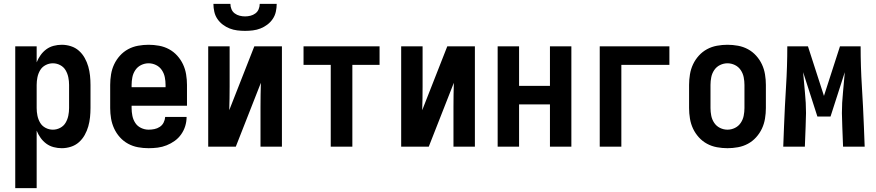

<svg xmlns="http://www.w3.org/2000/svg" viewBox="-20 -760 4540 995"><path d="M59 215V-520H170V-437Q178 -457 190.5 -474.5Q203 -492 220 -504.5Q237 -517 258 -522.5Q279 -528 300 -528Q324 -528 347.5 -520.5Q371 -513 389 -497Q407 -481 419 -459.5Q431 -438 437.5 -415Q444 -392 446.5 -368Q449 -344 449 -320V-200Q449 -176 446.5 -152Q444 -128 437.5 -105Q431 -82 419 -60.5Q407 -39 389 -23Q371 -7 347.5 0.5Q324 8 300 8Q279 8 258 2.5Q237 -3 220 -15.5Q203 -28 190.5 -45.5Q178 -63 170 -83V215ZM254 -88Q274 -88 292 -97.5Q310 -107 320 -124Q330 -141 334 -160.5Q338 -180 338 -200V-320Q338 -340 334 -359.5Q330 -379 320 -396Q310 -413 292 -422.5Q274 -432 254 -432Q234 -432 216 -422.5Q198 -413 188 -396Q178 -379 174 -359.5Q170 -340 170 -320V-200Q170 -180 174 -160.5Q178 -141 188 -124Q198 -107 216 -97.5Q234 -88 254 -88Z M750 8Q722 8 695 3Q668 -2 644 -15Q620 -28 601.5 -48.5Q583 -69 571.5 -94Q560 -119 555.5 -146Q551 -173 551 -200V-320Q551 -347 555.5 -374.5Q560 -402 571.5 -426.5Q583 -451 601.5 -471.5Q620 -492 644 -505Q668 -518 695.5 -523Q723 -528 750 -528Q777 -528 804.5 -523Q832 -518 856 -505Q880 -492 898.5 -471.5Q917 -451 928.5 -426.5Q940 -402 944.5 -374.5Q949 -347 949 -320V-212H662V-200Q662 -180 666 -160Q670 -140 681 -123Q692 -106 711 -97Q730 -88 750 -88Q765 -88 780 -91Q795 -94 808 -102.5Q821 -111 828 -125Q835 -139 836 -154H947Q947 -130 940 -107Q933 -84 919 -64Q905 -44 885.5 -30Q866 -16 843.5 -7Q821 2 797.5 5Q774 8 750 8ZM662 -308H838V-320Q838 -340 834 -360Q830 -380 818.5 -397Q807 -414 788.5 -423Q770 -432 750 -432Q730 -432 711.5 -423Q693 -414 681.5 -397Q670 -380 666 -360Q662 -340 662 -320Z M1059 0V-520H1170V-312Q1170 -281 1169.5 -250.5Q1169 -220 1168 -189L1298 -520H1441V0H1330V-208Q1330 -239 1330.5 -269.5Q1331 -300 1332 -331L1202 0ZM1250 -600Q1230 -600 1209.5 -602.5Q1189 -605 1170 -612.5Q1151 -620 1134.5 -632.5Q1118 -645 1106.5 -662Q1095 -679 1090.5 -699.5Q1086 -720 1086 -740H1174Q1174 -726 1179.5 -712.5Q1185 -699 1196.5 -690.5Q1208 -682 1222 -678.5Q1236 -675 1250 -675Q1264 -675 1278 -678.5Q1292 -682 1303.5 -690.5Q1315 -699 1320.5 -712.5Q1326 -726 1326 -740H1414Q1414 -720 1409.5 -699.5Q1405 -679 1393.5 -662Q1382 -645 1365.5 -632.5Q1349 -620 1330 -612.5Q1311 -605 1290.5 -602.5Q1270 -600 1250 -600Z M1694 0V-424H1553V-520H1947V-424H1806V0Z M2059 0V-520H2170V-312Q2170 -281 2169.5 -250.5Q2169 -220 2168 -189L2298 -520H2441V0H2330V-208Q2330 -239 2330.5 -269.5Q2331 -300 2332 -331L2202 0Z M2559 0V-520H2670V-315H2830V-520H2941V0H2830V-219H2670V0Z M3088 0V-520H3449V-424H3200V0Z M3750 8Q3723 8 3695.5 3Q3668 -2 3644 -15Q3620 -28 3601.5 -48.5Q3583 -69 3571.5 -93.5Q3560 -118 3555.5 -145.5Q3551 -173 3551 -200V-320Q3551 -347 3555.5 -374.5Q3560 -402 3571.5 -426.5Q3583 -451 3601.5 -471.5Q3620 -492 3644 -505Q3668 -518 3695.5 -523Q3723 -528 3750 -528Q3777 -528 3804.5 -523Q3832 -518 3856 -505Q3880 -492 3898.5 -471.5Q3917 -451 3928.5 -426.5Q3940 -402 3944.5 -374.5Q3949 -347 3949 -320V-200Q3949 -173 3944.5 -145.5Q3940 -118 3928.5 -93.5Q3917 -69 3898.5 -48.5Q3880 -28 3856 -15Q3832 -2 3804.5 3Q3777 8 3750 8ZM3750 -88Q3770 -88 3788.5 -97Q3807 -106 3818.5 -123Q3830 -140 3834 -160Q3838 -180 3838 -200V-320Q3838 -340 3834 -360Q3830 -380 3818.5 -397Q3807 -414 3788.5 -423Q3770 -432 3750 -432Q3730 -432 3711.5 -423Q3693 -414 3681.5 -397Q3670 -380 3666 -360Q3662 -340 3662 -320V-200Q3662 -180 3666 -160Q3670 -140 3681.5 -123Q3693 -106 3711.5 -97Q3730 -88 3750 -88Z M4039 0 4043 -104Q4047 -208 4053.5 -312Q4060 -416 4060 -520H4167L4250 -263L4333 -520H4440Q4440 -416 4446.5 -312Q4453 -208 4457 -104L4461 0H4349L4345 -104Q4345 -122 4344 -139.5Q4343 -157 4343 -174Q4343 -227 4348.5 -280Q4354 -333 4358 -386L4284 -156H4216L4142 -386Q4146 -333 4151.5 -280Q4157 -227 4157 -174Q4157 -157 4156 -139.5Q4155 -122 4155 -104L4151 0Z"/></svg>

Font: Iosevka Custom
Style: Bold
Weight: 700
Monospace: yes
Designer: Belleve Invis
Foundry: Belleve Invis
Version: Version 30.3.3; ttfautohint (v1.8.3)